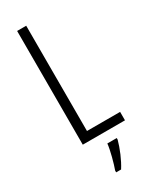

<svg xmlns="http://www.w3.org/2000/svg" viewBox="-237 -768 833 1044"><g transform="rotate(-30 179.5 -246.5)"><path d="M76 0H341V-53H133V-714H76ZM254 71V61H195C191 101 171 175 158 210V221H189C216 179 241 119 254 71Z"/></g></svg>

Font: Noto Sans Bengali ExtraCondensed Light
Style: Regular
Weight: 300
Width: 2
Designer: Joana Ranito - Universal Thirst; Jelle Bosma - Monotype Design Team
Foundry: Universal Thirst ehf.
Version: Version 3.000